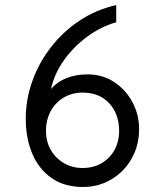

<svg xmlns="http://www.w3.org/2000/svg" viewBox="-20 -732 656 764"><path d="M311 12Q235.5 12 184.8 -23.8Q134 -59.5 108.2 -121Q82.5 -182.5 82.5 -259Q82.5 -335.5 108.2 -408.2Q134 -481 182 -543.2Q230 -605.5 296 -649.5Q362 -693.5 442.5 -712V-643.5Q381 -626 326.2 -585.5Q271.5 -545 233.2 -490.5Q195 -436 183 -377.5Q206 -405.5 243.5 -420.8Q281 -436 328.5 -436Q388.5 -436 434.8 -405.2Q481 -374.5 507.2 -325Q533.5 -275.5 533.5 -219Q533.5 -153 503.8 -100.8Q474 -48.5 423.2 -18.2Q372.5 12 311 12ZM308.5 -63.5Q352 -63.5 384.5 -82.8Q417 -102 435.5 -135.2Q454 -168.5 454 -211Q454 -278 414.8 -320.8Q375.5 -363.5 308.5 -363.5Q266.5 -363.5 233.5 -343.8Q200.5 -324 181.8 -289.8Q163 -255.5 163 -211Q163 -168.5 182.2 -135.2Q201.5 -102 234.5 -82.8Q267.5 -63.5 308.5 -63.5Z"/></svg>

Font: Overpass Mono
Style: Regular
Weight: 400
Designer: Delve Withrington, Dave Bailey
Foundry: Delve Fonts LLC
Version: Version 4.000